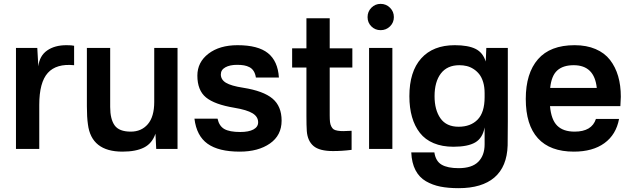

<svg xmlns="http://www.w3.org/2000/svg" viewBox="-20 -774 3291 998"><path d="M325.2 -539.1Q354 -539.1 365.2 -536.1V-435.1Q272.9 -444.3 228.5 -395Q184.1 -345.7 184.1 -229V0H63V-524.9H173.8L179.2 -429.2Q185.5 -483.9 224.9 -511.5Q264.2 -539.1 325.2 -539.1Z M616.7 14.2Q454.6 14.2 437 -127.9Q431.6 -165 431.6 -221.2V-524.9H552.7V-217.8Q552.7 -154.8 575.9 -122.3Q599.1 -89.8 659.7 -89.8Q715.3 -89.8 748.5 -128.7Q781.7 -167.5 781.7 -244.1V-524.9H902.8V0H792L788.1 -79.1Q771 -28.8 728.8 -7.3Q686.5 14.2 616.7 14.2Z M1214.8 -539.1Q1321.3 -539.1 1372.8 -497.8Q1424.3 -456.5 1429.7 -371.1H1310.1Q1307.1 -390.6 1298.8 -404.1Q1290.5 -417.5 1277.1 -424.6Q1263.7 -431.6 1248.3 -434.3Q1232.9 -437 1211.9 -437Q1174.8 -437 1151.4 -424.1Q1127.9 -411.1 1127.9 -387.2Q1127.9 -359.9 1154.5 -343.8Q1181.2 -327.6 1244.1 -317.9Q1349.1 -301.3 1396.5 -261.5Q1443.8 -221.7 1443.8 -147Q1443.8 -70.3 1383.1 -28.1Q1322.3 14.2 1226.1 14.2Q1116.2 14.2 1058.8 -26.9Q1001.5 -67.9 990.7 -157.2H1110.8Q1119.1 -118.7 1146.2 -103.3Q1173.3 -87.9 1229 -87.9Q1272.9 -87.9 1297.4 -101.1Q1321.8 -114.3 1321.8 -138.2Q1321.8 -167.5 1292.5 -185.3Q1263.2 -203.1 1197.8 -213.9Q1095.2 -231 1050.5 -267.8Q1005.9 -304.7 1005.9 -380.9Q1005.9 -450.7 1063.5 -494.9Q1121.1 -539.1 1214.8 -539.1Z M1693.8 -174.8Q1693.8 -153.3 1695.3 -140.1Q1696.8 -127 1702.1 -116.7Q1707.5 -106.4 1714.1 -101.8Q1720.7 -97.2 1735.1 -94.7Q1749.5 -92.3 1765.1 -92.5Q1780.8 -92.8 1807.6 -94.2V4.9Q1759.3 11.2 1710.9 11.2Q1640.6 11.2 1609.6 -15.1Q1578.6 -41.5 1574.7 -92.8Q1572.8 -120.6 1572.8 -171.9V-422.9H1498.5V-522.9H1572.8V-679.2H1693.8V-522.9H1811.5V-422.9H1693.8Z M2019.5 -524.9V0H1898.4V-524.9ZM2027.3 -685.1Q2027.3 -656.7 2007.3 -637Q1987.3 -617.2 1958.5 -617.2Q1930.2 -617.2 1910.4 -636.7Q1890.6 -656.2 1890.6 -685.1Q1890.6 -713.9 1910.4 -733.9Q1930.2 -753.9 1958.5 -753.9Q1986.8 -753.9 2007.1 -733.9Q2027.3 -713.9 2027.3 -685.1Z M2619.6 -143.1Q2619.6 -48.8 2618.7 -18.1Q2615.2 92.3 2550.3 148.2Q2485.4 204.1 2363.8 204.1Q2310.1 204.1 2269.3 196Q2228.5 188 2193.8 168Q2159.2 147.9 2139.6 110.4Q2120.1 72.8 2117.7 18.1H2237.8Q2244.6 64 2275.6 82Q2306.6 100.1 2363.8 100.1Q2433.1 100.1 2466.1 66.9Q2499 33.7 2499 -23.9V-111.8Q2488.8 -56.2 2450.2 -33.7Q2411.6 -11.2 2336.9 -11.2Q2278.3 -11.2 2234.1 -29.8Q2189.9 -48.3 2162.6 -83.3Q2135.3 -118.2 2121.6 -166Q2107.9 -213.9 2107.9 -273.9Q2107.9 -401.9 2169.4 -470.5Q2231 -539.1 2343.8 -539.1Q2413.1 -539.1 2451.7 -520Q2490.2 -501 2504.9 -454.1L2507.8 -524.9H2619.6ZM2238.8 -273.9Q2238.8 -202.6 2269.5 -158.9Q2300.3 -115.2 2363.8 -115.2Q2426.3 -115.2 2462.6 -152.3Q2499 -189.5 2499 -269V-290Q2499 -321.8 2491.5 -346.9Q2483.9 -372.1 2471.2 -388.2Q2458.5 -404.3 2441.4 -415.3Q2424.3 -426.3 2406 -430.7Q2387.7 -435.1 2367.7 -435.1Q2304.7 -435.1 2271.7 -392.1Q2238.8 -349.1 2238.8 -273.9Z M2966.8 -539.1Q3028.8 -539.1 3075.7 -519Q3122.6 -499 3150.9 -462.4Q3179.2 -425.8 3193.1 -377.9Q3207 -330.1 3207 -271Q3207 -262.7 3204.6 -222.2H2838.9Q2845.2 -151.4 2876.5 -120.6Q2907.7 -89.8 2966.8 -89.8Q3056.2 -89.8 3077.6 -155.8H3197.8Q3182.6 -74.2 3121.8 -30Q3061 14.2 2962.9 14.2Q2839.4 14.2 2776.1 -55.2Q2712.9 -124.5 2712.9 -259.8Q2712.9 -393.1 2776.4 -466.1Q2839.8 -539.1 2966.8 -539.1ZM2839.8 -316.9H3082Q3069.8 -435.1 2961.9 -435.1Q2906.7 -435.1 2876.5 -407.7Q2846.2 -380.4 2839.8 -316.9Z"/></svg>

Font: Nacelle SemiBold
Style: Regular
Weight: 600
Designer: Sora Sagano
Foundry: Sora Sagano
Version: Version 1.000;FEAKit 1.0